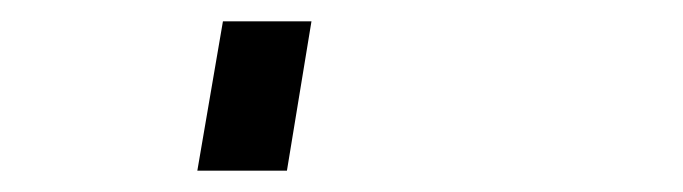

<svg xmlns="http://www.w3.org/2000/svg" viewBox="-20 60 640 180"><path d="M165 220 189 80H272L249 220Z"/></svg>

Font: Iosevka Curly Slab Extended
Style: Italic
Weight: 400
Width: 7
Italic angle: -9°
Monospace: yes
Designer: Belleve Invis
Foundry: Belleve Invis
Version: Version 11.1.0; ttfautohint (v1.8.3)